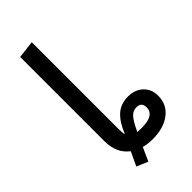

<svg xmlns="http://www.w3.org/2000/svg" viewBox="-256 -812 949 949"><g transform="rotate(-45 218.5 -337.5)"><path d="M437 -121Q437 -60 390 -24Q343 12 266 12Q232 12 204 4L172 75L113 50L147 -23Q90 -66 90 -150V-739L182 -750V-140Q182 -116 186 -103L187 -106Q212 -166 245 -195Q278 -224 328 -224Q377 -224 407 -195.5Q437 -167 437 -121ZM356 -121Q356 -157 320 -157Q296 -157 278.5 -138Q261 -119 237 -67Q245 -66 266 -66Q312 -66 334 -80Q356 -94 356 -121Z"/></g></svg>

Font: Fira Sans
Style: Regular
Weight: 400
Designer: bBox Type GmbH & Carrois Corporate GbR & Edenspiekermann AG
Foundry: bBox Type GmbH & Carrois Corporate GbR & Edenspiekermann AG
Version: Version 4.301